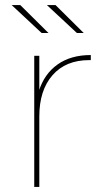

<svg xmlns="http://www.w3.org/2000/svg" viewBox="-20 -737 423 757"><path d="M115 0V-517H135V-374L133 -377Q154 -445 206.5 -482.5Q259 -520 338 -520V-500Q337 -500 335.5 -500Q334 -500 332 -500Q239 -500 187 -440.5Q135 -381 135 -278V0ZM283 -607 165 -717H199L310 -607ZM144 -607 26 -717H60L171 -607Z"/></svg>

Font: Montserrat Thin
Style: Regular
Weight: 100
Designer: Julieta Ulanovsky
Foundry: Julieta Ulanovsky
Version: Version 9.000